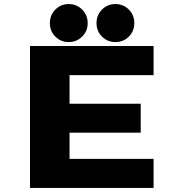

<svg xmlns="http://www.w3.org/2000/svg" viewBox="-20 -927 890 947"><path d="M385.2 -746.5Q358 -719.5 319 -719.5Q280 -719.5 253 -746.5Q226 -773.5 226 -813Q226 -852.5 253 -879.8Q280 -907 319 -907Q358 -907 385.2 -879.8Q412.5 -852.5 412.5 -813Q412.5 -773.5 385.2 -746.5ZM549 -719.5Q510 -719.5 483 -746.5Q456 -773.5 456 -813Q456 -852.5 483 -879.8Q510 -907 549 -907Q588.5 -907 615.5 -879.8Q642.5 -852.5 642.5 -813Q642.5 -773.5 615.5 -746.5Q588.5 -719.5 549 -719.5ZM737.5 -556.5H323V-415.5H674V-272.5H323V-143.5H737.5V0H128V-700H737.5Z"/></svg>

Font: League Mono Wide ExtraBold
Style: Regular
Weight: 800
Width: 8
Designer: Tyler Finck
Foundry: The League of Moveable Type / Tyler Finck
Version: Version 2.210